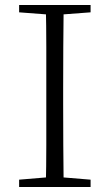

<svg xmlns="http://www.w3.org/2000/svg" viewBox="-20 -743 436 763"><path d="M56 0V-29L188 -40H207L340 -29V0ZM162 0Q164 -83 164 -166Q164 -249 164 -333V-390Q164 -474 164 -557.5Q164 -641 162 -723H233Q232 -641 231.5 -557.5Q231 -474 231 -390V-333Q231 -249 231.5 -166Q232 -83 233 0ZM56 -694V-723H340V-694L207 -684H188Z"/></svg>

Font: Noto Serif SC
Style: Regular
Weight: 200
Designer: Ryoko NISHIZUKA 西塚涼子 (kana & ideographs); Frank Grießhammer (Latin, Greek & Cyrillic); Wenlong ZHANG 张文龙 (bopomofo); San
Foundry: Adobe
Version: Version 2.001;hotconv 1.1.0;makeotfexe 2.6.0